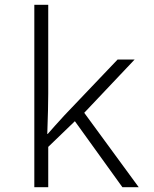

<svg xmlns="http://www.w3.org/2000/svg" viewBox="-20 -780 640 800"><path d="M123 -760H181V-390Q181 -334 177 -222H179Q205 -252 249 -300L470 -532H541L331 -310L558 0H490L292 -275L181 -168V0H123Z"/></svg>

Font: Noto Sans Mono UI Light
Style: Regular
Weight: 300
Monospace: yes
Designer: Monotype Design team
Foundry: Monotype Imaging Inc.
Version: Version 1.000